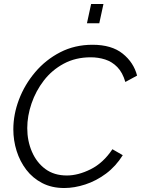

<svg xmlns="http://www.w3.org/2000/svg" viewBox="-20 -939 709 965"><path d="M303 6Q240 6 192 -19Q144 -44 112 -86Q80 -128 63.5 -180.5Q47 -233 47 -289Q47 -364 75.5 -439Q104 -514 157 -576.5Q210 -639 283 -676.5Q356 -714 445 -714Q541 -714 596.5 -669.5Q652 -625 669 -559L610 -527Q596 -575 569.5 -602Q543 -629 508.5 -640Q474 -651 436 -651Q360 -651 300.5 -619Q241 -587 200.5 -534.5Q160 -482 138.5 -419Q117 -356 117 -295Q117 -231 140.5 -176.5Q164 -122 208 -89.5Q252 -57 316 -57Q373 -57 436 -88.5Q499 -120 545 -189L597 -159Q562 -103 513 -66.5Q464 -30 409 -12Q354 6 303 6ZM417 -822 438 -919H500L479 -822Z"/></svg>

Font: Raleway
Style: Italic
Weight: 400
Italic angle: -12°
Designer: Matt McInerney, Pablo Impallari, Rodrigo Fuenzalida
Foundry: Matt McInerney, Pablo Impallari, Rodrigo Fuenzalida
Version: Version 4.026